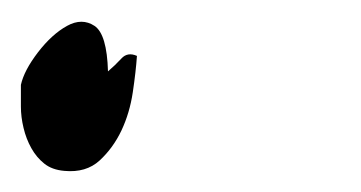

<svg xmlns="http://www.w3.org/2000/svg" viewBox="-50 -123 340 181"><path d="M79.1 -70.3Q78.1 -55.7 75.2 -36.1Q72.3 -16.6 64.5 0Q56.6 16.6 43.9 28.3Q31.2 40 10.7 38.1Q-1 37.1 -8.3 31.2Q-15.6 25.4 -20.5 16.6Q-25.4 7.8 -27.8 -2.4Q-30.3 -12.7 -30.3 -22.5V-43Q-27.3 -56.6 -14.2 -73.7Q-1 -90.8 13.2 -98.6Q27.3 -106.4 39.1 -98.6Q50.8 -90.8 51.8 -55.7Q58.6 -61.5 64.5 -67.9Q70.3 -74.2 79.1 -70.3Z"/></svg>

Font: Homemade Apple
Style: Regular
Weight: 400
Designer: Font Diner, Inc
Foundry: Font Diner, Inc
Version: Version 1.000